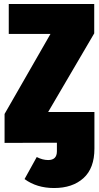

<svg xmlns="http://www.w3.org/2000/svg" viewBox="-20 -716 496 962"><path d="M221.2 -154.8H453.1V28.8Q453.1 127 398.2 176.5Q343.3 226.1 251 226.1Q164.1 226.1 103 181.2L164.1 70.8Q193.4 85.9 221.2 85.9Q265.1 85.9 265.1 42V-1L2.9 0V-145L232.9 -545.9H23.9V-695.8H452.1V-548.8Z"/></svg>

Font: Fira Sans Compressed Heavy
Style: Regular
Weight: 900
Width: 1
Designer: Carrois Corporate & Edenspiekermann AG
Foundry: Carrois Corporate GbR & Edenspiekermann AG
Version: Version 4.203;PS 004.203;hotconv 1.0.88;makeotf.lib2.5.64775